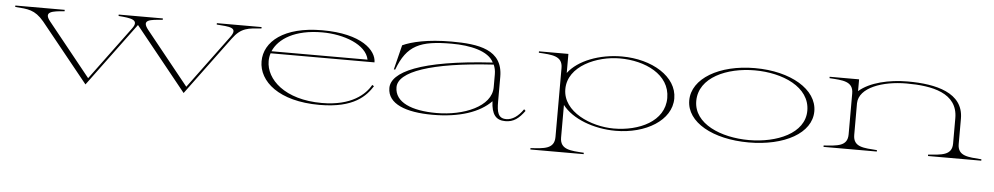

<svg xmlns="http://www.w3.org/2000/svg" viewBox="-40 -840 7063 1364"><g transform="rotate(5 3492.0 -157.5)"><path d="M232 -405 571 15 906 -438 1271 15 1578 -400C1638 -482 1689 -483 1782 -490V-500H1463V-490C1551 -483 1621 -484 1567 -411L1286 -31L982 -409C925 -480 989 -483 1078 -490V-500H763V-490C851 -483 915 -476 867 -411L586 -31L282 -409C229 -475 289 -483 378 -490V-500H26V-490C117 -483 166 -483 232 -405Z M2239 15C2488 15 2569 -81 2614 -151L2601 -159C2563 -90 2466 0 2255 0C1990 0 1853 -134 1853 -264C1853 -283 1856 -302 1862 -320H2603C2603 -405 2496 -515 2214 -515C1940 -515 1803 -398 1803 -258C1803 -115 1949 15 2239 15ZM1867 -335C1906 -426 2020 -500 2215 -500C2370 -500 2531 -441 2552 -335Z M3046 15C3237 15 3381 -34 3462 -118C3466 -25 3497 15 3565 15C3624 15 3661 -14 3702 -70L3691 -81C3655 -28 3613 0 3570 0C3511 0 3502 -46 3502 -119V-296C3502 -490 3329 -515 3135 -515C2966 -515 2850 -487 2788 -458L2744 -282H2754C2820 -459 2913 -500 3138 -500C3270 -500 3401 -472 3440 -392C2923 -361 2724 -261 2724 -148C2724 -35 2855 15 3046 15ZM3073 0C2896 0 2774 -50 2774 -158C2774 -268 2999 -351 3448 -378C3457 -358 3462 -336 3462 -310V-218C3462 -80 3266 0 3073 0Z M3760 190V200H4140V190C4046 184 3970 183 3970 96V-136C4040 -44 4193 15 4351 15C4566 15 4747 -94 4747 -250C4747 -406 4566 -515 4351 -515C4191 -515 4040 -457 3970 -364V-500H3760V-490C3854 -484 3930 -483 3930 -396V96C3930 183 3854 184 3760 190ZM4336 0C4176 0 3970 -86 3970 -249C3970 -415 4176 -500 4337 -500C4518 -500 4697 -417 4697 -249C4697 -82 4517 0 4336 0Z M5300 15C5555 15 5746 -90 5746 -246C5746 -402 5555 -515 5300 -515C5045 -515 4854 -402 4854 -246C4854 -90 5045 15 5300 15ZM5300 -2C5102 -2 4904 -83 4904 -246C4904 -415 5102 -499 5300 -499C5498 -499 5696 -415 5696 -246C5696 -83 5498 -2 5300 -2Z M6788 -104V-285C6788 -470 6590 -515 6390 -515C6255 -515 6119 -483 6043 -416V-500H5833V-490C5927 -484 6003 -483 6003 -396V-104C6003 -18 5929 -17 5833 -10V0H6213V-10C6119 -17 6043 -16 6043 -104V-330C6046 -442 6212 -500 6382 -500C6563 -500 6748 -465 6748 -285V-104C6748 -18 6672 -18 6578 -10V0H6958V-10C6864 -17 6788 -17 6788 -104Z"/></g></svg>

Font: Sprat Extended Thin
Style: Regular
Weight: 100
Width: 9
Designer: Ethan Nakache
Foundry: Collletttivo
Version: Version 2.000;Glyphs 3.2 (3217)